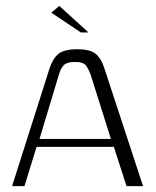

<svg xmlns="http://www.w3.org/2000/svg" viewBox="-20 -631 528 651"><path d="M21 0 147 -396Q157 -429 176 -446.5Q195 -464 242 -464Q286 -464 305 -448Q324 -432 335 -396L465 0H409L366 -133H104L63 0ZM114 -160H356L287 -379Q281 -395 272 -408Q263 -421 235 -421Q204 -421 194 -407.5Q184 -394 180 -379ZM254 -521 154 -588 181 -611 280 -521Z"/></svg>

Font: Genos Light
Style: Regular
Weight: 300
Designer: Robert E. Leuschke
Foundry: Robert E. Leuschke
Version: Version 1.010